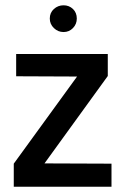

<svg xmlns="http://www.w3.org/2000/svg" viewBox="-20 -705 473 725"><path d="M220 -685Q199 -685 183.5 -671Q168 -657 168 -635Q168 -614 183.5 -599Q199 -584 220 -584Q241 -584 255.5 -599Q270 -614 270 -635Q270 -657 255.5 -671Q241 -685 220 -685ZM387 -501H41V-417L271 -416L32 -87V0H401V-87L148 -88L387 -418Z"/></svg>

Font: Advent Pro SemiBold
Style: Regular
Weight: 600
Designer: VivaRado, Andreas Kalpakidis
Foundry: VivaRado, Andreas Kalpakidis
Version: Version 3.000